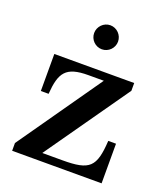

<svg xmlns="http://www.w3.org/2000/svg" viewBox="-124 -750 729 838"><g transform="rotate(20 240.0 -331.0)"><path d="M190 -605.5C190 -575 215 -550 245.5 -550C276 -550 301 -575 301 -605.5C301 -636 276 -661.5 245.5 -661.5C215 -661.5 190 -636 190 -605.5ZM229.5 -424H301L29.5 -36V0H445V-184H409C401.5 -60 376.5 -36 250.5 -36H156.5L429 -424V-460H58V-288H94C101.5 -389 125 -424 229.5 -424Z"/></g></svg>

Font: Bodoni* 06pt Medium
Style: Regular
Weight: 500
Version: Version 2.3